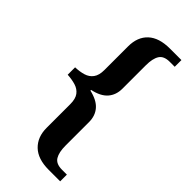

<svg xmlns="http://www.w3.org/2000/svg" viewBox="-278 -813 992 992"><g transform="rotate(45 218.5 -317.0)"><path d="M315 126Q236 126 195 86.5Q154 47 154 -20V-193Q154 -232 138.5 -252.5Q123 -273 96.5 -281Q70 -289 37 -291V-345Q70 -346 96.5 -354Q123 -362 138.5 -383Q154 -404 154 -442V-615Q154 -684 195 -722Q236 -760 315 -760H399V-711H363Q320 -711 304 -685.5Q288 -660 288 -611V-440Q288 -394 261.5 -363.5Q235 -333 178 -321V-316Q235 -303 261.5 -272.5Q288 -242 288 -196V-24Q288 25 304 51Q320 77 363 77H399V126Z"/></g></svg>

Font: Noto Serif Myanmar SemiBold
Style: Regular
Weight: 600
Designer: Ben Mitchell and the Monotype Design Team
Foundry: Monotype Imaging Inc.
Version: Version 2.106; ttfautohint (v1.8.4.7-5d5b)